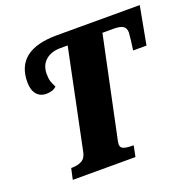

<svg xmlns="http://www.w3.org/2000/svg" viewBox="-126 -842 976 970"><g transform="rotate(-20 362.0 -357.0)"><path d="M117 -59H121Q153 -59 174.5 -71Q196 -83 202 -115L312 -647H274Q223 -647 193 -620.5Q163 -594 163 -548Q163 -523 167.5 -508.5Q172 -494 183 -473Q164 -454 128 -454Q95 -454 76 -477Q57 -500 57 -542Q57 -714 279 -714H724L686 -510H614Q617 -529 620.5 -557Q624 -585 625 -602Q625 -627 609.5 -637Q594 -647 559 -647H499L390 -129Q383 -100 383 -89Q383 -71 399.5 -65Q416 -59 449 -59H453L441 0H104Z"/></g></svg>

Font: Noto Serif NarrowBlack
Style: Italic
Weight: 900
Width: 4
Italic angle: -12°
Designer: Monotype Design Team
Foundry: Monotype Imaging Inc.
Version: Version 1.001